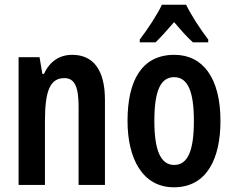

<svg xmlns="http://www.w3.org/2000/svg" viewBox="-20 -786 996 816"><path d="M287 -553C233 -553 191 -525 167 -472H160L148 -543H59V0H171V-269C171 -402 193 -454 254 -454C299 -454 314 -413 314 -333V0H426V-362C426 -488 377 -553 287 -553Z M771 -766H668C650 -726 607 -661 574 -618V-606H641C662 -626 690 -657 720 -692C749 -658 775 -628 800 -606H865V-618C829 -665 793 -721 771 -766ZM917 -272C917 -455 842 -553 721 -553C582 -553 522 -443 522 -272C522 -113 585 10 719 10C861 10 917 -115 917 -272ZM636 -272C636 -397 661 -458 720 -458C779 -458 804 -396 804 -272C804 -147 779 -85 720 -85C662 -85 636 -149 636 -272Z"/></svg>

Font: Noto Sans Georgian ExtraCondensed SemiBold
Style: Regular
Weight: 600
Width: 2
Designer: Monotype Design Team, Akaki Razmadze
Foundry: Google LLC
Version: Version 2.005